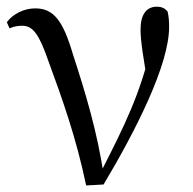

<svg xmlns="http://www.w3.org/2000/svg" viewBox="-20 -551 582 578"><path d="M239.3 7.3 291.8 4.4C389.9 -159.8 489.1 -356.6 489.1 -469.6C489.1 -488.2 488.1 -501 484.4 -516.7C476.1 -526 467.4 -530.8 451.9 -530.8C420.3 -530.8 403.1 -506.6 403.1 -462C403.1 -427.5 411.5 -375.6 425.7 -295.2L438.7 -423.6C402.2 -266.1 355.7 -174.9 284.1 -33.8L277.7 -22.3H292.2C274.1 -150.8 235.2 -278.7 199.9 -386.3C169.9 -488.7 141.9 -525.8 85.8 -525.8C54.1 -525.8 19.7 -510.3 0.6 -484.2L8.8 -465.5C18.8 -470.5 31.4 -473.5 46.8 -473.5C78.9 -473.5 97.4 -448.7 125.7 -367.2C165.4 -259.3 209.7 -136.2 239.3 7.3Z"/></svg>

Font: Source Han Serif TW VF
Style: Regular
Weight: 250
Designer: Ryoko NISHIZUKA 西塚涼子 (kana & ideographs); Frank Grießhammer (Latin, Greek & Cyrillic); Wenlong ZHANG 张文龙 (bopomofo); San
Foundry: Adobe
Version: Version 2.002;hotconv 1.1.0;makeotfexe 2.6.0